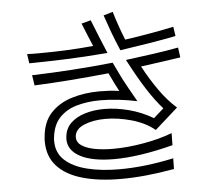

<svg xmlns="http://www.w3.org/2000/svg" viewBox="-57 -886 1114 982"><g transform="rotate(-5 500.0 -394.5)"><path d="M866 -671Q802 -658 727.5 -646Q653 -634 579 -623Q557 -674 540 -720Q523 -766 509 -808L557 -822Q576 -756 608 -675Q679 -685 743 -696.5Q807 -708 859 -719ZM441 -789Q458 -746 476.5 -700.5Q495 -655 512 -615Q391 -605 291.5 -601.5Q192 -598 109 -597L102 -645Q117 -644 133.5 -644Q150 -644 167 -644Q229 -644 299 -647Q369 -650 442 -657Q430 -685 418 -714.5Q406 -744 393 -776ZM802 -116Q627 -71 499 -71Q388 -71 326 -103.5Q264 -136 264 -195Q264 -197 264.5 -200Q265 -203 265 -206Q269 -248 297 -275.5Q325 -303 370.5 -317Q416 -331 470 -331Q530 -331 595.5 -314Q661 -297 720 -262L772 -308Q734 -350 693 -413.5Q652 -477 603 -571Q680 -581 745 -590Q810 -599 874 -611L881 -560Q833 -553 782 -545.5Q731 -538 677 -531Q712 -465 754 -405.5Q796 -346 842 -306L724 -201Q675 -241 605.5 -260.5Q536 -280 472 -280Q408 -280 362 -260.5Q316 -241 313 -203V-200Q313 -173 337.5 -156.5Q362 -140 404 -132Q446 -124 498 -124Q572 -124 655 -138.5Q738 -153 803 -178ZM799 6Q649 33 525 33Q412 33 328 9Q244 -15 198.5 -65Q153 -115 153 -192Q153 -197 153 -202Q153 -207 154 -212Q160 -291 203 -337Q246 -383 312.5 -403Q379 -423 454 -423Q479 -423 504.5 -421.5Q530 -420 555 -416Q543 -438 531.5 -462Q520 -486 508 -511Q411 -501 313 -493.5Q215 -486 126 -482L118 -535Q219 -538 324.5 -545Q430 -552 534 -563Q546 -539 555.5 -518.5Q565 -498 576 -476.5Q587 -455 603 -426.5Q619 -398 643 -356Q595 -366 547 -371.5Q499 -377 454 -377Q389 -377 334 -361.5Q279 -346 244 -309Q209 -272 202 -208Q201 -204 201 -199Q201 -194 201 -189Q201 -129 242.5 -91Q284 -53 356.5 -35Q429 -17 521 -17Q652 -17 800 -49Z"/></g></svg>

Font: Train One
Style: Regular
Weight: 400
Designer: Fontworks Inc.
Foundry: Fontworks Inc.
Version: Version 1.100